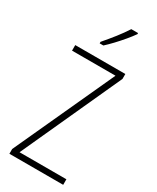

<svg xmlns="http://www.w3.org/2000/svg" viewBox="-237 -1014 880 1079"><g transform="rotate(30 202.5 -474.5)"><path d="M379 0H30V-31L327 -678H45V-714H370V-682L75 -36H379ZM317 -942Q301 -919 277.5 -891Q254 -863 229 -836.5Q204 -810 183 -791H159V-801Q191 -838 220.5 -875.5Q250 -913 273 -949H317Z"/></g></svg>

Font: Noto Sans Lao UI Cond ExtLt
Style: Regular
Weight: 200
Width: 3
Designer: Monotype Design Team
Foundry: Monotype Imaging Inc.
Version: Version 2.000; ttfautohint (v1.8.4.7-5d5b)